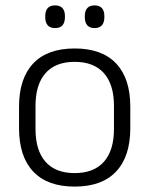

<svg xmlns="http://www.w3.org/2000/svg" viewBox="-20 -679 553 711"><path d="M256.5 12Q155.5 12 103 -43.8Q50.5 -99.5 50.5 -204.5V-284Q50.5 -388.5 103 -444Q155.5 -499.5 256.5 -499.5Q357.5 -499.5 410 -444Q462.5 -388.5 462.5 -284V-204.5Q462.5 -99.5 410 -43.8Q357.5 12 256.5 12ZM256.5 -38Q327.5 -38 364.8 -80Q402 -122 402 -201V-287.5Q402 -366 364.8 -408Q327.5 -450 256.5 -450Q185.5 -450 148.5 -408Q111.5 -366 111.5 -287.5V-201Q111.5 -122 148.5 -80Q185.5 -38 256.5 -38ZM184 -575Q165.5 -575 156.5 -585.5Q147.5 -596 147.5 -616V-619Q147.5 -638.5 156.5 -648.8Q165.5 -659 184 -659Q202.5 -659 211.5 -648.8Q220.5 -638.5 220.5 -619V-616Q220.5 -596 211.5 -585.5Q202.5 -575 184 -575ZM330 -575Q312 -575 303 -585.5Q294 -596 294 -616V-619Q294 -638.5 303 -648.8Q312 -659 330 -659Q348.5 -659 357.5 -648.8Q366.5 -638.5 366.5 -619V-616Q366.5 -596 357.5 -585.5Q348.5 -575 330 -575Z"/></svg>

Font: Anek Latin Medium Light
Style: Regular
Weight: 300
Version: Version 1.003